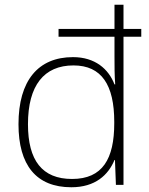

<svg xmlns="http://www.w3.org/2000/svg" viewBox="-20 -780 629 810"><path d="M281 10C382 10 437 -42 463 -105H465L469 0H501V-625H576V-658H501V-760H463V-658H227V-625H463V-543C463 -505 463 -463 466 -424H463C438 -489 381 -539 288 -539C141 -539 58 -440 58 -256C58 -83 133 10 281 10ZM284 -25C158 -25 98 -103 98 -256C98 -420 166 -504 290 -504C409 -504 462 -421 462 -266V-260C462 -110 413 -25 284 -25Z"/></svg>

Font: Noto Sans Telugu ExtraLight
Style: Regular
Weight: 200
Designer: Jelle Bosma - Monotype Design Team
Foundry: Monotype Imaging Inc.
Version: Version 2.005